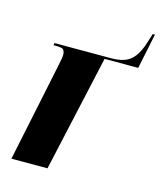

<svg xmlns="http://www.w3.org/2000/svg" viewBox="-105 -761 701 838"><g transform="rotate(15 245.5 -342.5)"><path d="M119 -446Q121 -458 124 -472Q127 -486 127 -496Q127 -510 121 -518Q115 -526 86 -526H75L77 -536H333Q367 -536 392 -544.5Q417 -553 436 -577Q455 -601 469 -647L481 -685H491L458 -526H306L189 0H26Z"/></g></svg>

Font: Noto Serif Display ExtraCondensed Black
Style: Italic
Weight: 900
Width: 2
Italic angle: -12°
Designer: Monotype Design Team
Foundry: Monotype Imaging Inc.
Version: Version 2.009